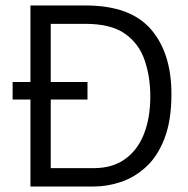

<svg xmlns="http://www.w3.org/2000/svg" viewBox="-20 -680 684 700"><path d="M91 0V-317H26V-381H91V-660H292Q455 -660 530 -573.5Q605 -487 605 -337Q605 -240 579.5 -174.5Q554 -109 512 -71Q470 -33 420.5 -16.5Q371 0 322 0ZM299 -317H165V-67H322Q390 -67 436 -100Q482 -133 505 -192Q528 -251 528 -328Q528 -401 507 -461.5Q486 -522 435 -557.5Q384 -593 293 -593H165V-381H299Z"/></svg>

Font: Bricolage Grotesque 48pt Light
Style: Regular
Weight: 300
Designer: Mathieu Triay
Foundry: Atelier Triay
Version: Version 1.000; ttfautohint (v1.8.4.7-5d5b);gftools[0.9.32]